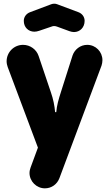

<svg xmlns="http://www.w3.org/2000/svg" viewBox="-20 -798 596 1048"><path d="M383.8 -623C416 -623 441.9 -647.9 441.9 -684.1C441.9 -705.1 429.2 -723.1 409.2 -731L292 -774.9C287.1 -776.9 282.2 -777.8 275.9 -777.8C271 -777.8 265.1 -776.9 259.8 -774.9L143.1 -731C123 -723.1 109.9 -705.1 109.9 -684.1C109.9 -648.9 134.8 -625 168 -625C175.8 -625 185.1 -627 193.8 -629.9L261.2 -652.8C266.1 -654.8 270 -655.8 274.9 -655.8C279.8 -655.8 286.1 -654.8 291 -652.8L358.9 -627.9C367.2 -625 376 -623 383.8 -623ZM225.1 230C262.2 230 292 207 304.2 174.8L534.2 -439.9C537.1 -449.2 539.1 -459 539.1 -469.2C539.1 -516.1 502 -553.2 456.1 -553.2C418 -553.2 387.2 -527.8 376 -495.1L312 -293.9C299.8 -255.9 290 -222.2 287.1 -186H280.8C277.8 -221.2 271 -255.9 257.8 -293.9L190.9 -492.2C179.2 -527.8 145 -553.2 106 -553.2C56.2 -553.2 16.1 -513.2 16.1 -462.9C16.1 -452.1 19 -440.9 22 -432.1L187 7.8L147 116.2C144 125 141.1 134.8 141.1 146C141.1 191.9 179.2 230 225.1 230Z"/></svg>

Font: Jellee Bold
Style: Regular
Weight: 700
Designer: Alfredo Marco Pradil
Foundry: Hanken Design Co.
Version: Version 1.223;hotconv 1.0.109;makeotfexe 2.5.65596